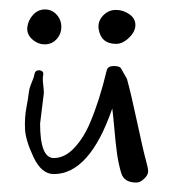

<svg xmlns="http://www.w3.org/2000/svg" viewBox="-20 -437 359 407"><path d="M226 -344Q194 -344 189 -376Q187 -392 198.5 -404Q210 -416 225.5 -416Q241 -416 254 -407Q267 -398 267 -384Q267 -370 253.5 -357Q240 -344 226 -344ZM100 -406Q110 -395 110 -380Q110 -365 100 -354Q90 -343 75 -343Q60 -343 48 -354Q36 -365 38 -380Q40 -395 50.5 -406Q61 -417 75.5 -417Q90 -417 100 -406ZM73 -240 65 -175Q65 -102 94 -102Q117 -102 137 -123Q157 -144 171 -177Q191 -224 206 -287Q208 -297 221 -297Q234 -297 236.5 -292Q239 -287 249 -270Q257 -242 270.5 -179Q284 -116 289 -98.5Q294 -81 294 -73.5Q294 -66 285.5 -58Q277 -50 269 -50Q243 -50 237 -70Q231 -90 228 -112Q225 -134 222.5 -163Q220 -192 218 -207Q170 -68 94 -68Q68 -68 51 -104Q34 -140 33 -164Q32 -188 36 -209Q40 -230 41 -240Q42 -250 47 -261.5Q52 -273 53 -279.5Q54 -286 59 -287.5Q64 -289 68.5 -286.5Q73 -284 71.5 -277.5Q70 -271 71.5 -258.5Q73 -246 73 -240Z"/></svg>

Font: Ruge Boogie
Style: Regular
Weight: 400
Version: Version 1.003